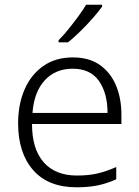

<svg xmlns="http://www.w3.org/2000/svg" viewBox="-20 -879 592 816"><path d="M290 -635Q358 -635 403.5 -603.5Q449 -572 472.5 -517Q496 -462 496 -391V-352H116Q116 -246 165.5 -189.5Q215 -133 307 -133Q356 -133 393 -141.5Q430 -150 474 -169V-117Q434 -99 395 -91Q356 -83 305 -83Q185 -83 121 -156Q57 -229 57 -355Q57 -436 84.5 -499Q112 -562 164 -598.5Q216 -635 290 -635ZM289 -587Q216 -587 170.5 -538Q125 -489 118 -399H437Q437 -483 400.5 -535Q364 -587 289 -587ZM414 -851Q399 -830 374.5 -802Q350 -774 322 -746.5Q294 -719 269 -699H229V-708Q248 -727 270 -754Q292 -781 312.5 -809Q333 -837 346 -859H414Z"/></svg>

Font: Noto Sans Kannada UI Light
Style: Regular
Weight: 300
Designer: Jelle Bosma - Monotype Design Team
Foundry: Monotype Imaging Inc.
Version: Version 2.005; ttfautohint (v1.8.4.7-5d5b)